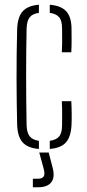

<svg xmlns="http://www.w3.org/2000/svg" viewBox="-20 -625 366 812"><path d="M52.5 -98Q51.5 -141 50.8 -190Q50 -239 50 -291.2Q50 -343.5 50.5 -396.8Q51 -450 52.5 -501Q54 -551.5 75.2 -576.2Q96.5 -601 144.5 -605V-570.5Q117.5 -567 105.5 -551.8Q93.5 -536.5 92.5 -504Q91.5 -457.5 91 -407.5Q90.5 -357.5 90.5 -305.2Q90.5 -253 91 -200Q91.5 -147 92.5 -95Q93.5 -63 106 -48Q118.5 -33 144.5 -29.5V5Q96.5 1 75.2 -23.5Q54 -48 52.5 -98ZM190.5 5V-29.5Q217.5 -33 230 -47.8Q242.5 -62.5 242.5 -95Q242.5 -119 242.8 -143Q243 -167 241.5 -197H281.5Q283 -172.5 283.2 -144.2Q283.5 -116 282.5 -98Q280.5 -48 259.5 -23.5Q238.5 1 190.5 5ZM241.5 -404Q242.5 -423 242.8 -440.2Q243 -457.5 242.8 -473.5Q242.5 -489.5 242.5 -505Q242.5 -537.5 230 -552.2Q217.5 -567 190.5 -570.5V-605Q239 -601 260.8 -576.5Q282.5 -552 282.5 -502Q282.5 -479.5 282.8 -455.8Q283 -432 281.5 -404ZM119 167V131H139Q159.5 131 165.2 120.5Q171 110 164 86L146 20H186L203 86Q213 125 196.8 146Q180.5 167 140 167Z"/></svg>

Font: Big Shoulders Stencil Text Thin
Style: Regular
Weight: 100
Designer: Patric King
Foundry: XO Type Co
Version: Version 2.001